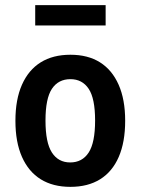

<svg xmlns="http://www.w3.org/2000/svg" viewBox="-20 -717 547 747"><path d="M254 10Q186 10 138.5 -19.5Q91 -49 65.5 -106.5Q40 -164 40 -247Q40 -330 65.5 -387.5Q91 -445 138.5 -474.5Q186 -504 254 -504Q322 -504 369 -474.5Q416 -445 441.5 -387.5Q467 -330 467 -247Q467 -164 442 -106.5Q417 -49 369.5 -19.5Q322 10 254 10ZM253 -85Q300 -85 325 -123.5Q350 -162 350 -248Q350 -334 325 -371.5Q300 -409 254 -409Q207 -409 182 -371.5Q157 -334 157 -248Q157 -162 182 -123.5Q207 -85 253 -85ZM117 -618V-697H391V-618Z"/></svg>

Font: Nunito Sans 10pt Condensed
Style: Bold
Weight: 700
Width: 3
Designer: Vernon Adams
Foundry: Vernon Adams
Version: Version 3.101;gftools[0.9.27]